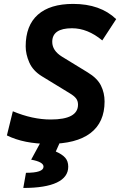

<svg xmlns="http://www.w3.org/2000/svg" viewBox="-20 -723 626 978"><path d="M229 9.8Q102.5 9.8 15.1 -33.2L45.4 -156.2Q145.5 -114.3 238.3 -114.3Q377.4 -114.3 377.4 -189.9Q377.4 -208.5 367.7 -221.4Q357.9 -234.4 335 -248L193.4 -334.5Q147.5 -362.8 129.2 -404.8Q110.8 -446.8 110.8 -486.8Q110.8 -593.3 172.9 -648.2Q234.9 -703.1 352.5 -703.1Q491.2 -703.1 571.8 -625.5L501 -517.1Q426.3 -579.1 346.7 -579.1Q246.1 -579.1 246.1 -509.8Q246.1 -465.3 295.4 -434.6L426.3 -354.5Q475.6 -324.7 494.1 -287.4Q512.7 -250 512.7 -206.1Q512.7 -99.6 440.7 -44.9Q368.7 9.8 229 9.8ZM98.6 234.4 112.3 157.2Q201.7 157.2 201.7 126Q201.7 101.6 138.7 90.3L200.7 -23.9L285.6 1L264.2 48.8Q295.9 62.5 311.8 80.1Q327.6 97.7 327.6 126Q327.6 179.2 269.5 206.8Q211.4 234.4 98.6 234.4Z"/></svg>

Font: CaskaydiaCove NFP
Style: Bold Italic
Weight: 700
Italic angle: -10°
Designer: Aaron Bell
Foundry: Saja Typeworks
Version: Version 2111.001; VTT 6.35;Nerd Fonts 3.1.1